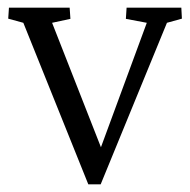

<svg xmlns="http://www.w3.org/2000/svg" viewBox="-20 -480 497 502"><path d="M210.9 2 41 -420.4 1.5 -431.2 3.4 -460H162.1L164.1 -430.7L116.2 -420.4L251.5 -75.7H236.8L363.8 -420.4L309.1 -430.7L311 -460H454.1L455.6 -431.2L416.5 -420.4L243.2 2Z"/></svg>

Font: Lateef Light
Style: Regular
Weight: 300
Designer: SIL International
Foundry: SIL International
Version: Version 4.200